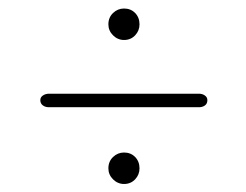

<svg xmlns="http://www.w3.org/2000/svg" viewBox="-20 -582 592 462"><path d="M278.5 -485.8Q263.3 -485.8 252 -497Q240.8 -508.2 240.8 -523.4Q240.8 -539.9 252 -550.7Q263.3 -561.5 278.5 -561.5Q294.6 -561.5 305.2 -550.7Q315.7 -539.9 315.7 -523.4Q315.7 -508.2 305.2 -497Q294.6 -485.8 278.5 -485.8ZM77 -341Q77 -348 83.2 -352.2Q89.5 -356.5 98 -356.5H459Q467 -356.5 473 -352.2Q479 -348 479 -341Q479 -332.5 473 -328.2Q467 -324 459 -324H97.5Q89 -324 83 -328.5Q77 -333 77 -341ZM278.5 -139.3Q263.3 -139.3 252 -150.5Q240.8 -161.7 240.8 -176.9Q240.8 -193.4 252 -204.2Q263.3 -215 278.5 -215Q294.6 -215 305.2 -204.2Q315.7 -193.4 315.7 -176.9Q315.7 -161.7 305.2 -150.5Q294.6 -139.3 278.5 -139.3Z"/></svg>

Font: Fraunces 9pt Soft Thin
Style: Regular
Weight: 100
Version: Version 1.000;[b76b70a41]